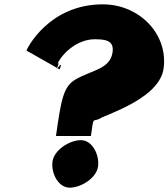

<svg xmlns="http://www.w3.org/2000/svg" viewBox="-20 -845 776 885"><path d="M102 -612 255 -525C274 -573 241 -525 241 -525C260 -573 244 -548 244 -548C263 -596 335 -664 416 -664C466 -664 506 -659 499 -605C488 -525 401 -522 327 -478C273 -446 262 -389 238 -218H399C414 -322 404 -274 450 -304C564 -350 719 -419 734 -529C756 -687 623 -825 454 -825C203 -825 103 -618 102 -612ZM222 -100C215 -46 249 20 301 20C353 20 425 -24 432 -78C439 -132 405 -199 353 -199C301 -199 229 -154 222 -100Z"/></svg>

Font: Chaingun
Style: Ita
Weight: 400
Version: Version 0.91